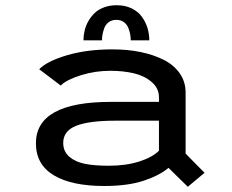

<svg xmlns="http://www.w3.org/2000/svg" viewBox="-20 -701 890 735"><path d="M299.5 -546.5Q299.5 -565.5 304 -584.2Q308.5 -603 318.5 -620.5Q328.5 -638 342.8 -651.5Q357 -665 378.8 -673Q400.5 -681 426.5 -681Q459 -681 483.8 -669Q508.5 -657 523 -637Q537.5 -617 544.5 -594Q551.5 -571 551.5 -546.5H480.5Q480.5 -556.5 478.8 -567.5Q477 -578.5 471.8 -592.8Q466.5 -607 454.8 -616Q443 -625 425.5 -625Q408 -625 396 -616Q384 -607 379 -592.8Q374 -578.5 372.2 -567.8Q370.5 -557 370.5 -546.5ZM411 -512Q468.5 -512 518.2 -501.8Q568 -491.5 607 -471.8Q646 -452 668.2 -420Q690.5 -388 690.5 -347V-113L763 -39.5L699 14L625 -58.5Q592 -30 531 -9.5Q470 11 378.5 11Q254.5 11 186 -30Q117.5 -71 117.5 -152.5Q117.5 -311 404.5 -311H588.5V-328.5Q588.5 -363.5 560.5 -387.2Q532.5 -411 492 -420.5Q451.5 -430 402 -430Q344 -430 289.5 -413Q235 -396 212.5 -373.5L130 -436Q160.5 -467 236.5 -489.5Q312.5 -512 411 -512ZM396.5 -66.5Q461.5 -66.5 512.2 -82.5Q563 -98.5 588.5 -124V-239H422Q320 -239 271 -219.2Q222 -199.5 222 -154Q222 -121.5 244.8 -101.5Q267.5 -81.5 304.5 -74Q341.5 -66.5 396.5 -66.5Z"/></svg>

Font: League Mono Wide
Style: Regular
Weight: 400
Width: 8
Designer: Tyler Finck
Foundry: The League of Moveable Type / Tyler Finck
Version: Version 2.210